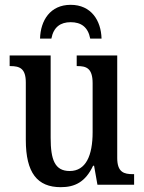

<svg xmlns="http://www.w3.org/2000/svg" viewBox="-20 -766 598 796"><path d="M146 -606H193C202 -654 231 -674 273 -674C316 -674 345 -654 354 -606H401C399 -681 358 -746 273 -746C188 -746 148 -681 146 -606ZM232 10C290 10 334 -11 366 -79H370L384 0H536V-44H531C495 -44 466 -51 466 -111V-536H298V-492H301C337 -492 364 -484 364 -421V-218C364 -121 336 -57 269 -57C207 -57 190 -104 190 -195V-536H20V-492H23C62 -492 87 -482 87 -424V-186C87 -49 135 10 232 10Z"/></svg>

Font: Noto Serif Condensed Medium
Style: Regular
Weight: 500
Width: 3
Designer: Monotype Design Team
Foundry: Monotype Imaging Inc.
Version: Version 2.015